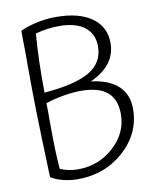

<svg xmlns="http://www.w3.org/2000/svg" viewBox="-85 -806 732 892"><g transform="rotate(-10 281.0 -360.0)"><path d="M519 -258Q519 -143 429 -61.5Q339 20 209 20Q174 20 139.5 11Q105 2 84 -12Q77 -208 74.5 -314.5Q72 -421 72 -538Q72 -550 72 -563.5Q72 -577 72 -606Q71 -643 71 -664Q71 -685 71 -705Q109 -722 152 -731Q195 -740 240 -740Q348 -740 408.5 -697Q469 -654 469 -577Q469 -524 438.5 -484Q408 -444 348 -417Q432 -407 475.5 -366.5Q519 -326 519 -258ZM409 -572Q409 -631 367 -663.5Q325 -696 247 -696Q218 -696 189.5 -692Q161 -688 135 -680Q130 -615 128 -547.5Q126 -480 127 -403Q274 -415 341.5 -455Q409 -495 409 -572ZM135 -42Q154 -34 175 -29.5Q196 -25 218 -25Q317 -25 388 -90Q459 -155 459 -243Q459 -314 418 -348Q377 -382 294 -382Q256 -382 208.5 -373.5Q161 -365 127 -353Q128 -336 128 -317.5Q128 -299 128 -265Q128 -194 129.5 -143Q131 -92 135 -42Z"/></g></svg>

Font: Atma Light
Style: Regular
Weight: 300
Designer: Gregori Vincens, Jeremie Hornus, Riccardo Olocco, Yoann Minet.
Foundry: black foundry
Version: Version 1.102;PS 1.100;hotconv 1.0.86;makeotf.lib2.5.63406